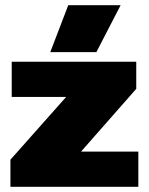

<svg xmlns="http://www.w3.org/2000/svg" viewBox="-20 -717 571 737"><path d="M242 -697H443L350 -517H173ZM20 -104 234 -345H25V-480H503V-376L291 -135H511V0H20Z"/></svg>

Font: Prompt ExtraBold
Style: Regular
Weight: 800
Designer: Katatrad Team
Foundry: CadsonDemak
Version: Version 1.000